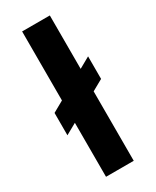

<svg xmlns="http://www.w3.org/2000/svg" viewBox="-190 -782 676 834"><g transform="rotate(-30 148.5 -364.5)"><path d="M79 0V-729H218V0ZM24 -240V-352L273 -492V-379Z"/></g></svg>

Font: Hubot Sans SemiBold
Style: Regular
Weight: 600
Designer: Deni Anggara
Foundry: GitHub, Inc., Subsidiary of Microsoft Corporation
Version: Version 2.000